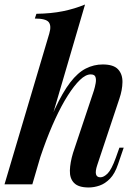

<svg xmlns="http://www.w3.org/2000/svg" viewBox="-35 -815 613 849"><path d="M108 0H-15L183 -667Q193 -701 180.5 -717Q168 -733 119 -733L126 -754Q192 -755 243.5 -765.5Q295 -776 341 -795ZM134 -146Q173 -258 207.5 -332.5Q242 -407 275.5 -450.5Q309 -494 344.5 -512Q380 -530 419 -530Q467 -530 487 -508.5Q507 -487 506.5 -452Q506 -417 493 -379L395 -85Q386 -58 389.5 -44.5Q393 -31 409 -31Q424 -31 441 -48Q458 -65 477 -117L493 -162H512L487 -89Q473 -47 451.5 -25Q430 -3 405.5 5.5Q381 14 357 14Q312 14 292.5 -6Q273 -26 274 -61Q275 -96 288 -139L380 -414Q385 -430 388 -447Q391 -464 387 -475Q383 -486 366 -486Q344 -486 318.5 -461.5Q293 -437 265 -393Q237 -349 209.5 -289.5Q182 -230 157 -160Q132 -90 111 -13Z"/></svg>

Font: Playfair Display SemiBold
Style: Italic
Weight: 600
Italic angle: -14°
Designer: Claus Eggers Sørensen
Foundry: Claus Eggers Sørensen
Version: Version 1.203